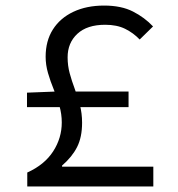

<svg xmlns="http://www.w3.org/2000/svg" viewBox="-20 -670 640 690"><path d="M78 0V-50Q140 -78 171 -126Q202 -174 202 -230Q202 -260 193.5 -290Q185 -320 173 -349Q161 -378 152.5 -407.5Q144 -437 144 -466Q144 -523 170 -564Q196 -605 243.5 -627.5Q291 -650 354 -650Q416 -650 458 -628.5Q500 -607 530 -575L482 -528Q459 -552 429.5 -566.5Q400 -581 358 -581Q293 -581 258 -548.5Q223 -516 223 -464Q223 -434 230.5 -406.5Q238 -379 248.5 -351Q259 -323 267 -293Q275 -263 275 -229Q275 -177 257 -141.5Q239 -106 203 -75V-71H531V0ZM77 -285V-337L180 -341H442V-285Z"/></svg>

Font: Source Code Pro
Style: Regular
Weight: 400
Monospace: yes
Designer: Paul D. Hunt, Teo Tuominen
Foundry: Adobe Systems Incorporated
Version: Version 1.018;hotconv 1.0.116;makeotfexe 2.5.65601